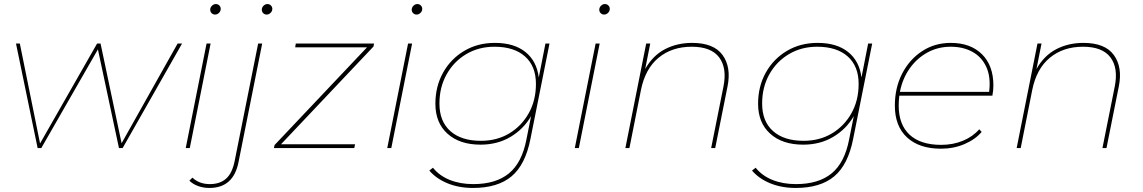

<svg xmlns="http://www.w3.org/2000/svg" viewBox="-20 -732 5650 949"><path d="M166 0 59 -517H78L178 -23L460 -517H477L581 -24L858 -517H880L586 0H568L464 -488L184 0Z M898 0 1001 -517H1021L918 0ZM1043 -660Q1033 -660 1026 -667Q1019 -674 1019 -684Q1019 -695 1027.5 -703.5Q1036 -712 1047 -712Q1057 -712 1064 -705Q1071 -698 1071 -688Q1071 -677 1062.5 -668.5Q1054 -660 1043 -660Z M1015 197Q985 197 959 187.5Q933 178 916 161L931 146Q965 178 1017 178Q1067 178 1097.5 151Q1128 124 1140 63L1256 -517H1276L1159 69Q1134 197 1015 197ZM1298 -660Q1288 -660 1281 -667Q1274 -674 1274 -684Q1274 -695 1282.5 -703.5Q1291 -712 1302 -712Q1312 -712 1319 -705Q1326 -698 1326 -688Q1326 -677 1317.5 -668.5Q1309 -660 1298 -660Z M1334 0 1337 -15 1794 -498H1439L1442 -517H1829L1826 -502L1369 -19H1735L1731 0Z M1894 0 1997 -517H2017L1914 0ZM2039 -660Q2029 -660 2022 -667Q2015 -674 2015 -684Q2015 -695 2023.5 -703.5Q2032 -712 2043 -712Q2053 -712 2060 -705Q2067 -698 2067 -688Q2067 -677 2058.5 -668.5Q2050 -660 2039 -660Z M2318 197Q2248 197 2192 174Q2136 151 2102 111L2120 97Q2152 137 2203.5 157.5Q2255 178 2319 178Q2431 178 2495.5 125Q2560 72 2582 -43L2605 -158Q2568 -94 2503.5 -55.5Q2439 -17 2355 -17Q2252 -17 2192 -71Q2132 -125 2132 -219Q2132 -305 2170 -373Q2208 -441 2274.5 -480.5Q2341 -520 2426 -520Q2521 -520 2577 -475Q2633 -430 2643 -349L2676 -517H2696L2602 -46Q2577 82 2508.5 139.5Q2440 197 2318 197ZM2357 -36Q2436 -36 2497 -72.5Q2558 -109 2593.5 -172.5Q2629 -236 2629 -317Q2629 -405 2575 -453Q2521 -501 2424 -501Q2346 -501 2284.5 -464.5Q2223 -428 2187.5 -364.5Q2152 -301 2152 -220Q2152 -132 2206 -84Q2260 -36 2357 -36Z M2821 0 2924 -517H2944L2841 0ZM2966 -660Q2956 -660 2949 -667Q2942 -674 2942 -684Q2942 -695 2950.5 -703.5Q2959 -712 2970 -712Q2980 -712 2987 -705Q2994 -698 2994 -688Q2994 -677 2985.5 -668.5Q2977 -660 2966 -660Z M3401 -520Q3508 -520 3551.5 -460Q3595 -400 3576 -305L3515 0H3495L3556 -305Q3574 -396 3534.5 -448.5Q3495 -501 3399 -501Q3301 -501 3235 -446.5Q3169 -392 3148 -287L3091 0H3071L3174 -517H3194L3169 -391Q3207 -458 3267 -489Q3327 -520 3401 -520Z M3913 197Q3843 197 3787 174Q3731 151 3697 111L3715 97Q3747 137 3798.5 157.5Q3850 178 3914 178Q4026 178 4090.5 125Q4155 72 4177 -43L4200 -158Q4163 -94 4098.5 -55.5Q4034 -17 3950 -17Q3847 -17 3787 -71Q3727 -125 3727 -219Q3727 -305 3765 -373Q3803 -441 3869.5 -480.5Q3936 -520 4021 -520Q4116 -520 4172 -475Q4228 -430 4238 -349L4271 -517H4291L4197 -46Q4172 82 4103.5 139.5Q4035 197 3913 197ZM3952 -36Q4031 -36 4092 -72.5Q4153 -109 4188.5 -172.5Q4224 -236 4224 -317Q4224 -405 4170 -453Q4116 -501 4019 -501Q3941 -501 3879.5 -464.5Q3818 -428 3782.5 -364.5Q3747 -301 3747 -220Q3747 -132 3801 -84Q3855 -36 3952 -36Z M4631 3Q4524 3 4463.5 -52.5Q4403 -108 4403 -210Q4403 -298 4439 -368Q4475 -438 4537.5 -479Q4600 -520 4679 -520Q4777 -520 4833.5 -464Q4890 -408 4890 -310Q4890 -284 4885 -259H4425Q4422 -235 4422 -210Q4422 -116 4476 -66Q4530 -16 4632 -16Q4691 -16 4740 -36.5Q4789 -57 4820 -93L4832 -80Q4801 -43 4747.5 -20Q4694 3 4631 3ZM4428 -278H4869Q4878 -350 4855.5 -400Q4833 -450 4787 -475.5Q4741 -501 4679 -501Q4616 -501 4564 -472.5Q4512 -444 4476.5 -394Q4441 -344 4428 -278Z M5335 -520Q5442 -520 5485.5 -460Q5529 -400 5510 -305L5449 0H5429L5490 -305Q5508 -396 5468.5 -448.5Q5429 -501 5333 -501Q5235 -501 5169 -446.5Q5103 -392 5082 -287L5025 0H5005L5108 -517H5128L5103 -391Q5141 -458 5201 -489Q5261 -520 5335 -520Z"/></svg>

Font: Montserrat Thin
Style: Italic
Weight: 100
Italic angle: -11.3°
Designer: Julieta Ulanovsky
Foundry: Julieta Ulanovsky
Version: Version 9.000; ttfautohint (v1.8.4.7-5d5b)